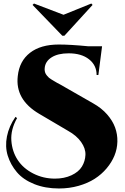

<svg xmlns="http://www.w3.org/2000/svg" viewBox="-20 -967 711 1091"><path d="M346 -764 506 -939 499 -947 341 -883 173 -947 165 -939 334 -764ZM322 -487 509 -380Q557 -353 588.5 -317Q620 -281 634 -242.5Q648 -204 647 -162.5Q646 -121 630.5 -83Q615 -45 586 -10.5Q557 24 518 49Q479 74 426.5 89Q374 104 315 104Q237 104 174.5 79Q112 54 76 11.5Q40 -31 24 -82.5Q8 -134 19.5 -192Q31 -250 68 -303L77 -296Q40 -230 44.5 -168Q49 -106 80.5 -58Q112 -10 169 19Q226 48 292 48Q345 48 386 29Q427 10 445.5 -20.5Q464 -51 465.5 -87Q467 -123 441 -160Q415 -197 366 -224L203 -320Q65 -401 81 -535Q90 -620 150.5 -667Q211 -714 314 -714Q380 -714 482 -704H560L539 -541H529Q529 -596 486 -630Q443 -664 370 -664Q309 -664 273 -641Q237 -618 234 -580Q233 -571 234.5 -563Q236 -555 239 -549Q242 -543 248 -536Q254 -529 258.5 -525Q263 -521 273 -515Q283 -509 288 -506Q293 -503 305 -496Q317 -489 322 -487Z"/></svg>

Font: Cinzel Decorative Black
Style: Regular
Weight: 900
Designer: Natanael Gama
Version: Version 1.001;PS 001.001;hotconv 1.0.56;makeotf.lib2.0.21325